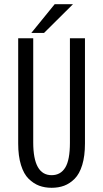

<svg xmlns="http://www.w3.org/2000/svg" viewBox="-20 -882 490 913"><path d="M129 -725.5 240 -862H327L189.5 -725.5ZM225.5 11Q193 11 166.2 1Q139.5 -9 116.2 -31.8Q93 -54.5 79.8 -97.2Q66.5 -140 66.5 -199.5V-700H138V-204.5Q138 -49 225.5 -49Q268 -49 290.2 -85Q312.5 -121 312.5 -203V-700H384V-199.5Q384 -140 371 -97.5Q358 -55 335 -32Q312 -9 285.2 1Q258.5 11 225.5 11Z"/></svg>

Font: League Mono Condensed Light
Style: Regular
Weight: 300
Width: 1
Designer: Tyler Finck
Foundry: The League of Moveable Type / Tyler Finck
Version: Version 2.210